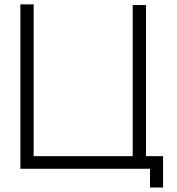

<svg xmlns="http://www.w3.org/2000/svg" viewBox="-20 -770 806 876"><path d="M724 85.5H664.5V0H73V-750H133.5V-57.5H585.5V-747H646V-57.5H724Z"/></svg>

Font: Russisch Sans Light
Style: Regular
Weight: 300
Designer: Michael Sharanda (font) & Cristiano Sobral (main changes)
Foundry: Michael Sharanda
Version: Version 2.00;September 8, 2020;FontCreator 13.0.0.2681 64-bi